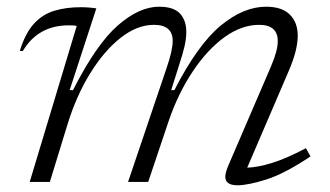

<svg xmlns="http://www.w3.org/2000/svg" viewBox="-20 -542 982 572"><path d="M905 -76Q828 -24.5 773.2 -7.2Q718.5 10 687.5 10Q662 10 654.2 -3Q646.5 -16 659 -46L787.5 -344.5Q798 -369.5 802.8 -387.5Q807.5 -405.5 807.5 -419.5Q807.5 -468 752 -468Q699.5 -468 648.2 -430.8Q597 -393.5 553.8 -328.5Q510.5 -263.5 482.5 -181.5L421.5 0H361.5L475.5 -337Q494.5 -391.5 494.5 -420Q494.5 -468 438.5 -468Q388.5 -468 339.2 -429.2Q290 -390.5 248.5 -323.2Q207 -256 181 -171L128.5 0H68.5L208.5 -464.5Q204 -466 197.2 -466.2Q190.5 -466.5 184.5 -466.5Q93.5 -466.5 48 -390L39 -390.5Q55.5 -443.5 81.2 -471.5Q107 -499.5 142 -510Q177 -520.5 220.5 -520.5Q245 -520.5 267 -517L187.5 -273.5H197.5Q266.5 -409.5 330.5 -465.8Q394.5 -522 454 -522Q497 -522 516 -501.8Q535 -481.5 535 -447Q535 -427 529.8 -404.2Q524.5 -381.5 514 -349.5L490 -273.5H499.5Q569 -409 637.2 -465.5Q705.5 -522 772.5 -522Q820.5 -522 843.8 -498.2Q867 -474.5 867 -436Q867 -415.5 860.8 -389.8Q854.5 -364 839.5 -329L716.5 -42.5Q748 -43.5 790.2 -56.5Q832.5 -69.5 891.5 -100.5Z"/></svg>

Font: Newsreader 6pt Light
Style: Italic
Weight: 300
Italic angle: -17°
Designer: Hugues Gentile
Foundry: Production Type
Version: Version 1.003; ttfautohint (v1.8.3)